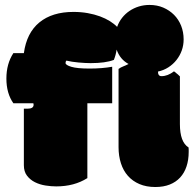

<svg xmlns="http://www.w3.org/2000/svg" viewBox="-20 -749 785 778"><path d="M208 6.3Q187.5 6.3 164.3 2.7Q141.1 -1 121.6 -10.7Q102.1 -20.5 89.4 -37.1Q76.7 -53.7 76.7 -79.6V-308.6H91.8Q116.2 -308.6 116.2 -324.7Q116.2 -325.7 115.2 -330.6H34.2Q5.9 -370.6 5.9 -430.7Q5.9 -490.7 34.2 -533.7H76.7Q87.9 -615.7 139.6 -658.2Q191.4 -700.7 277.8 -700.7Q308.6 -700.7 335.7 -695.8Q362.8 -690.9 385.3 -682.6Q407.7 -674.3 425.3 -663.3Q442.9 -652.3 454.6 -640.1Q461.9 -660.6 474.9 -677Q487.8 -693.4 504.9 -704.8Q522 -716.3 542.5 -722.7Q563 -729 585.9 -729Q616.2 -729 641.4 -718.3Q666.5 -707.5 685.1 -689Q703.6 -670.4 713.9 -644.8Q724.1 -619.1 724.1 -589.4Q724.1 -565.9 716.6 -544.7Q709 -523.4 695.1 -505.9Q681.2 -488.3 662.1 -476.1Q643.1 -463.9 620.1 -459Q620.1 -440.4 634.3 -440.4Q659.7 -440.4 685.1 -460Q704.1 -445.3 709 -439.5V-246.1Q709 -173.3 744.1 -151.4Q744.6 -149.9 744.6 -142.1V-133.3Q744.6 -101.1 735.8 -74.7Q727.1 -48.3 710 -29.8Q692.9 -11.2 667.7 -1.2Q642.6 8.8 609.4 8.8Q572.8 8.8 544.9 -3.2Q517.1 -15.1 498.3 -36.4Q479.5 -57.6 470 -87.4Q460.4 -117.2 460.4 -152.3V-469.7Q469.2 -476.1 479.5 -480Q489.7 -483.9 501 -489.7Q466.3 -508.3 452.6 -547.9Q449.2 -525.4 441.4 -506.3Q407.7 -493.2 347.2 -493.2Q336.9 -493.2 324 -493.9Q311 -494.6 297.6 -495.8Q284.2 -497.1 271.5 -499Q258.8 -501 249 -503.4Q245.6 -500 245.6 -493.7Q245.6 -485.4 269 -478.3Q292.5 -471.2 342.8 -471.2Q393.1 -471.2 434.6 -478.5V-330.6H334V-27.3Q280.8 6.3 208 6.3Z"/></svg>

Font: Modak sl
Style: Regular
Weight: 400
Designer: Sarang Kulkarni, Maithili Shingre, Noopur Datye
Foundry: Ek Type
Version: Version 1.036;PS Version 1.000;hotconv 1.0.79;makeotf.lib2.5